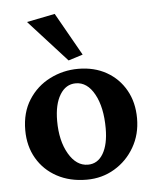

<svg xmlns="http://www.w3.org/2000/svg" viewBox="-44 -569 503 613"><g transform="rotate(-5 207.5 -262.0)"><path d="M210 5.9Q155.8 5.9 114.7 -16.4Q73.7 -38.6 50.8 -77.9Q27.8 -117.2 27.8 -168.5Q27.8 -225.1 53.7 -265.6Q79.6 -306.2 122.1 -327.6Q164.6 -349.1 212.9 -349.1Q264.6 -349.1 303.7 -326.9Q342.8 -304.7 364.7 -265.6Q386.7 -226.6 386.7 -175.3Q386.7 -124 363 -83Q339.4 -42 299.3 -18.1Q259.3 5.9 210 5.9ZM217.8 -41.5Q249 -41.5 266.6 -71Q284.2 -100.6 284.2 -152.3Q284.2 -219.7 261.2 -261.7Q238.3 -303.7 201.2 -303.7Q169.4 -303.7 150.6 -272.9Q131.8 -242.2 131.8 -189Q131.8 -125.5 156.2 -83.5Q180.7 -41.5 217.8 -41.5ZM185.1 -378.4 63.5 -512.2 153.8 -530.3 231.4 -393.1Z"/></g></svg>

Font: Lateef SemiBold
Style: Regular
Weight: 600
Designer: SIL International
Foundry: SIL International
Version: Version 4.200